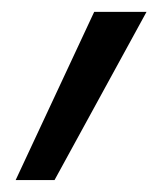

<svg xmlns="http://www.w3.org/2000/svg" viewBox="-20 -146 265 321"><path d="M71.2 155H6.2L137.5 -126.2H225Z"/></svg>

Font: Now Alt
Style: Regular
Weight: 400
Designer: Alfredo Marco Pradil
Foundry: Alfredo Marco Pradil
Version: Version 1.002;PS 001.002;hotconv 1.0.88;makeotf.lib2.5.64775